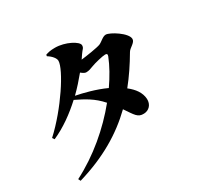

<svg xmlns="http://www.w3.org/2000/svg" viewBox="-179 -1026 1359 1313"><g transform="rotate(-30 500.0 -369.0)"><path d="M91 51 100 69C313 6 468 -87 595 -210C644 -139 656 -110 705 -112C745 -113 775 -144 773 -189C770 -241 738 -283 692 -319C743 -382 789 -451 833 -526C847 -550 892 -565 892 -594C892 -642 780 -711 748 -711C723 -711 700 -683 676 -673C654 -664 565 -650 520 -645L542 -677C560 -704 572 -706 572 -729C572 -759 483 -807 402 -807C365 -807 347 -802 327 -795L326 -784C357 -765 379 -738 379 -718C379 -650 230 -422 77 -282L88 -266C179 -306 262 -367 335 -434C404 -400 464 -370 523 -303C411 -165 260 -35 91 51ZM357 -454C397 -493 433 -534 466 -574C481 -562 494 -554 504 -554C526 -554 540 -560 561 -568C586 -578 655 -595 676 -595C689 -595 695 -589 689 -574C665 -513 629 -449 584 -384C506 -420 414 -443 357 -454Z"/></g></svg>

Font: Source Han Serif KR Heavy
Style: Regular
Weight: 900
Designer: Ryoko NISHIZUKA 西塚涼子 (kana & ideographs); Frank Grießhammer (Latin, Greek & Cyrillic); Wenlong ZHANG 张文龙 (bopomofo); San
Foundry: Adobe
Version: Version 2.001;hotconv 1.1.0;makeotfexe 2.6.0